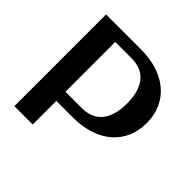

<svg xmlns="http://www.w3.org/2000/svg" viewBox="-175 -688 1036 1036"><g transform="rotate(45 342.5 -170.0)"><path d="M210 -450V-70H335Q369 -70 397.5 -80.5Q426 -91 446.5 -114Q467 -137 478.5 -173Q490 -209 490 -260Q490 -311 478.5 -347Q467 -383 446.5 -406Q426 -429 397.5 -439.5Q369 -450 335 -450ZM335 -520Q404 -520 460.5 -502Q517 -484 557 -450Q597 -416 618.5 -368Q640 -320 640 -260Q640 -200 618.5 -152Q597 -104 557 -70Q517 -36 460.5 -18Q404 0 335 0H210V180H70V-520Z"/></g></svg>

Font: Prosto One
Style: Regular
Weight: 400
Designer: Pavel Emelyanov and Jovanny lemonad
Foundry: Pavel Emelyanov and Jovanny Lemonad
Version: Version 1.001